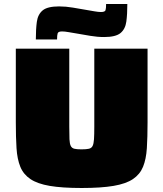

<svg xmlns="http://www.w3.org/2000/svg" viewBox="-20 -931 816 959"><path d="M388 8Q290 8 228.5 -2.5Q167 -13 132 -36.5Q97 -60 81.5 -98Q66 -136 62.5 -191Q59 -246 59 -320V-688H326V-298Q326 -258 327 -235.5Q328 -213 333.5 -202Q339 -191 351.5 -188Q364 -185 387 -185Q411 -185 424 -188Q437 -191 442.5 -202Q448 -213 449.5 -235.5Q451 -258 451 -298V-688H717V-320Q717 -246 713.5 -191Q710 -136 694.5 -98Q679 -60 644 -36.5Q609 -13 547 -2.5Q485 8 388 8ZM159 -734Q159 -785 164 -822Q169 -859 193 -879Q217 -899 275 -899Q309 -899 344 -893Q379 -887 408 -882Q432 -878 451.5 -874.5Q471 -871 484 -871Q504 -871 507 -880Q510 -889 510 -911H616Q616 -860 611 -823Q606 -786 582 -766Q558 -746 500 -746Q466 -746 431 -752Q396 -758 367 -763Q342 -767 322.5 -770.5Q303 -774 290 -774Q271 -774 268 -764.5Q265 -755 265 -734Z"/></svg>

Font: Saira Expanded Black
Style: Regular
Weight: 900
Width: 7
Designer: Hector Gatti with collaboration of the Omnibus-Type team
Foundry: Omnibus-Type
Version: Version 1.101